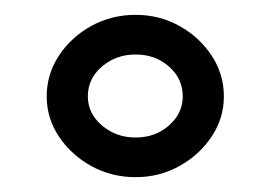

<svg xmlns="http://www.w3.org/2000/svg" viewBox="-20 -830 366 259"><path d="M163 -591Q130.5 -591 103.2 -606Q76 -621 59.5 -645.8Q43 -670.5 43 -700Q43 -730 59.5 -755Q76 -780 103.2 -795Q130.5 -810 163 -810Q195 -810 222 -795Q249 -780 265.5 -755Q282 -730 282 -700Q282 -670.5 265.5 -645.8Q249 -621 222 -606Q195 -591 163 -591ZM163 -644.5Q189.5 -644.5 208 -660.8Q226.5 -677 226.5 -700Q226.5 -724 208 -740.2Q189.5 -756.5 163 -756.5Q136.5 -756.5 117.5 -740.2Q98.5 -724 98.5 -700Q98.5 -677 117.5 -660.8Q136.5 -644.5 163 -644.5Z"/></svg>

Font: Big Shoulders Text Thin ExtraBold
Style: Regular
Weight: 800
Version: Version 2.002